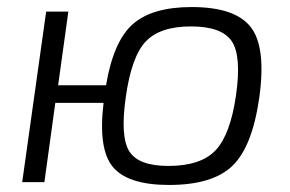

<svg xmlns="http://www.w3.org/2000/svg" viewBox="-20 -517 823 545"><path d="M145 -275H281Q302 -400 357 -448.5Q412 -497 524 -497Q647 -497 691.5 -440.5Q736 -384 716 -240Q696 -100 639.5 -46Q583 8 460 8Q343 8 300.5 -43Q258 -94 274 -225H137L106 0H43L111 -484H174ZM522 -442Q434 -442 393.5 -399Q353 -356 337 -241Q321 -129 347 -87.5Q373 -46 458 -46Q550 -46 592 -90.5Q634 -135 650 -247Q666 -359 637.5 -400.5Q609 -442 522 -442Z"/></svg>

Font: Exo 2.0 Light
Style: Italic
Weight: 300
Italic angle: -8°
Designer: Natanael Gama
Version: Version 1.001;PS 001.001;hotconv 1.0.70;makeotf.lib2.5.58329